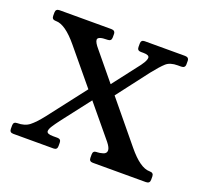

<svg xmlns="http://www.w3.org/2000/svg" viewBox="-85 -540 683 640"><g transform="rotate(20 256.0 -220.0)"><path d="M256.8 -251.2 330.5 -347Q343.5 -363 350 -374Q356.5 -385 356.5 -392Q356.5 -402 335.5 -402H326.5Q313.5 -402 313.5 -415V-427Q313.5 -440 326.5 -440H469.5Q483.5 -440 483.5 -427V-415Q483.5 -402 469.5 -402H457.5Q430.5 -402 416.5 -389.5Q402.5 -377 379.5 -348L283.2 -222ZM242 -211 151 -93Q139 -77 132 -66Q125 -55 125 -48Q125 -38 147 -38H163Q176 -38 176 -25V-13Q176 0 163 0H20Q7 0 7 -13V-25Q7 -38 20 -38Q47 -38 63.5 -51Q80 -64 102 -92L216.2 -240ZM411.5 -93Q456.5 -38 489.5 -38H490.5Q504.5 -38 504.5 -25V-13Q504.5 0 490.5 0H302.2Q289.2 0 289.2 -13V-25Q289.2 -38 302.2 -38H304.2Q312.2 -38 324.2 -41.5Q336.2 -45 336.2 -56Q336.2 -65.8 323.2 -82L103.8 -347Q58.5 -402 25.7 -402H24.7Q10.8 -402 10.8 -415V-427Q10.8 -440 24.8 -440H208Q222 -440 222 -427V-415Q222 -402 208 -402H207Q174 -402 174 -390Q174 -380.5 190 -362Z"/></g></svg>

Font: Young Serif Light
Style: Regular
Weight: 300
Designer: Bastien Sozeau
Foundry: NBR — Bastien Sozeau
Version: Version 5.001